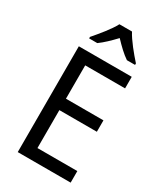

<svg xmlns="http://www.w3.org/2000/svg" viewBox="-230 -1033 960 1122"><g transform="rotate(30 250.0 -472.0)"><path d="M314 -944H229C206 -899 154 -837 117 -794V-784H172C203 -806 237 -839 271 -875C305 -839 339 -806 372 -784H427V-794C391 -834 337 -899 314 -944ZM445 0V-78H176V-334H429V-411H176V-636H445V-714H88V0Z"/></g></svg>

Font: Noto Sans Lao Looped SemiCondensed
Style: Regular
Weight: 400
Width: 4
Designer: Mark Frömberg, Ben Mitchell
Foundry: The Fontpad Ltd
Version: Version 1.002